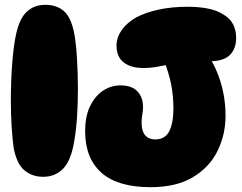

<svg xmlns="http://www.w3.org/2000/svg" viewBox="-20 -765 1004 796"><path d="M168 -745Q215 -745 245 -719Q275 -693 288 -625Q295 -588 299 -525.5Q303 -463 303 -397Q303 -336 299.5 -282Q296 -228 288 -181Q275 -100 242 -66Q209 -32 159 -32Q113 -32 80.5 -59.5Q48 -87 36 -156Q32 -185 28.5 -236Q25 -287 25 -347Q25 -428 30.5 -500.5Q36 -573 46 -620Q60 -687 90.5 -716Q121 -745 168 -745ZM689 -501Q657 -492 628.5 -487.5Q600 -483 576 -483Q522 -483 492.5 -506.5Q463 -530 463 -576Q463 -609 484 -639.5Q505 -670 545 -693Q583 -713 637 -725Q691 -737 758 -737Q805 -737 842 -729.5Q879 -722 904 -706Q933 -690 946 -665Q959 -640 959 -608Q959 -563 933 -537Q907 -511 848 -511Q841 -511 833.5 -511.5Q826 -512 818 -513ZM829 -554Q870 -502 892.5 -431.5Q915 -361 915 -285Q915 -207 882 -139.5Q849 -72 780 -30.5Q711 11 604 11Q468 11 400.5 -49Q333 -109 333 -221Q333 -283 353.5 -325Q374 -367 407 -389Q440 -411 479 -411Q526 -411 549.5 -386.5Q573 -362 573 -321Q573 -307 570 -290Q567 -273 567 -258Q567 -221 582 -204Q597 -187 623 -187Q665 -187 682 -221.5Q699 -256 699 -316Q699 -367 689.5 -415.5Q680 -464 659 -515Z"/></svg>

Font: DynaPuff
Style: Bold
Weight: 700
Designer: Toshi Omagari, Jennifer Daniel
Foundry: Google Fonts
Version: Version 2.000